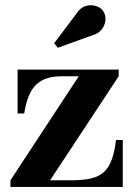

<svg xmlns="http://www.w3.org/2000/svg" viewBox="-20 -733 527 753"><path d="M21 0V-26L289 -434H223.5Q176.5 -434 146.5 -418.5Q116.5 -403 99.5 -370.8Q82.5 -338.5 75 -288H49V-460H445.5V-434L176.5 -26H264Q307.5 -26 338 -33.5Q368.5 -41 387.8 -58.5Q407 -76 418.2 -106.8Q429.5 -137.5 435 -184H461.5V0ZM206.5 -545.5 192.5 -563.5 280.5 -680.5Q296 -704 317 -709.8Q338 -715.5 357 -709.2Q376 -703 385 -689Q395.5 -673 393.5 -653Q391.5 -633 378 -616.5Q364.5 -600 340.5 -594Z"/></svg>

Font: Bodoni Moda SC 9pt
Style: Bold
Weight: 700
Designer: Owen Earl
Foundry: indestructible type
Version: Version 2.005